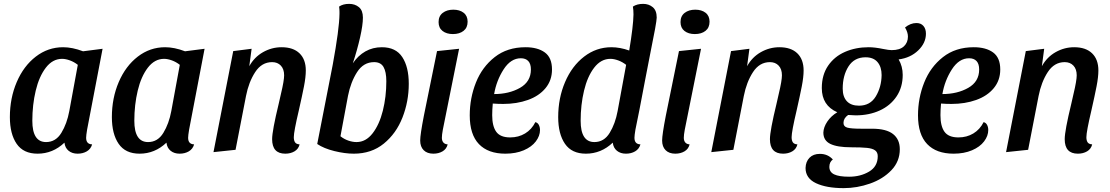

<svg xmlns="http://www.w3.org/2000/svg" viewBox="-20 -774 5737 992"><path d="M31 -169Q31 -267 66.5 -350Q102 -433 165 -481.5Q228 -530 306 -530Q354 -530 409 -509L510 -522L430 -104Q425 -74 425 -62Q425 -29 456 -28Q449 -4 428.5 8Q408 20 381 20Q353 20 334.5 5Q316 -10 313 -37Q253 20 174 20Q101 20 66 -31Q31 -82 31 -169ZM338 -200 382 -439Q363 -454 341 -462Q319 -470 301 -470Q252 -470 217 -424.5Q182 -379 164.5 -305.5Q147 -232 147 -150Q147 -40 218 -40Q268 -40 297 -87.5Q326 -135 338 -200Z M558 -169Q558 -267 593.5 -350Q629 -433 692 -481.5Q755 -530 833 -530Q881 -530 936 -509L1037 -522L957 -104Q952 -74 952 -62Q952 -29 983 -28Q976 -4 955.5 8Q935 20 908 20Q880 20 861.5 5Q843 -10 840 -37Q780 20 701 20Q628 20 593 -31Q558 -82 558 -169ZM865 -200 909 -439Q890 -454 868 -462Q846 -470 828 -470Q779 -470 744 -424.5Q709 -379 691.5 -305.5Q674 -232 674 -150Q674 -40 745 -40Q795 -40 824 -87.5Q853 -135 865 -200Z M1386 -55Q1386 -98 1420 -238Q1422 -249 1431 -286.5Q1440 -324 1444 -348Q1448 -372 1448 -385Q1448 -417 1431 -435Q1414 -453 1386 -453Q1332 -453 1298.5 -401.5Q1265 -350 1251 -278L1197 0L1083 12L1185 -510L1280 -522L1268 -432Q1294 -479 1339 -504.5Q1384 -530 1435 -530Q1495 -530 1527.5 -498.5Q1560 -467 1560 -410Q1560 -376 1550.5 -327.5Q1541 -279 1524 -204Q1498 -94 1498 -65Q1498 -48 1504.5 -38.5Q1511 -29 1528 -28Q1522 -4 1501.5 8Q1481 20 1454 20Q1386 20 1386 -55Z M2092 -341Q2092 -250 2059.5 -167Q2027 -84 1963 -32Q1899 20 1808 20Q1762 20 1707.5 6.5Q1653 -7 1619 -30L1699 -439Q1733 -624 1734 -702V-714Q1734 -726 1732 -740Q1752 -754 1784 -754Q1814 -754 1834.5 -737Q1855 -720 1855 -683Q1855 -645 1840.5 -581Q1826 -517 1803 -447Q1830 -487 1868 -508.5Q1906 -530 1953 -530Q2025 -530 2058.5 -479Q2092 -428 2092 -341ZM1976 -354Q1976 -403 1961.5 -428Q1947 -453 1913 -453Q1858 -453 1825 -401.5Q1792 -350 1778 -279L1739 -70Q1758 -55 1780 -47.5Q1802 -40 1822 -40Q1870 -40 1905 -85Q1940 -130 1958 -202Q1976 -274 1976 -354Z M2246 -660Q2246 -691 2267.5 -707.5Q2289 -724 2322 -724Q2355 -724 2375.5 -708Q2396 -692 2396 -662Q2396 -631 2375 -614.5Q2354 -598 2320 -598Q2287 -598 2266.5 -614Q2246 -630 2246 -660ZM2151 -48Q2151 -78 2170 -176L2238 -510L2352 -522L2268 -104Q2263 -77 2263 -62Q2263 -47 2270.5 -38Q2278 -29 2293 -28Q2287 -4 2266.5 8Q2246 20 2219 20Q2187 20 2169 2Q2151 -16 2151 -48Z M2407 -178Q2407 -267 2439 -347.5Q2471 -428 2536 -479Q2601 -530 2695 -530Q2758 -530 2795 -503Q2832 -476 2832 -415Q2832 -359 2798.5 -318.5Q2765 -278 2707.5 -257.5Q2650 -237 2580 -237Q2552 -237 2526 -239Q2523 -206 2523 -179Q2523 -122 2544 -93Q2565 -64 2616 -64Q2659 -64 2693 -84.5Q2727 -105 2746 -143Q2758 -140 2764 -128.5Q2770 -117 2770 -102Q2770 -72 2748.5 -43.5Q2727 -15 2686 2.5Q2645 20 2591 20Q2502 20 2454.5 -29.5Q2407 -79 2407 -178ZM2723 -415Q2723 -444 2709.5 -458.5Q2696 -473 2671 -473Q2619 -473 2582 -415.5Q2545 -358 2533 -288Q2610 -288 2666.5 -320Q2723 -352 2723 -415Z M3289 -28Q3282 -4 3261.5 8Q3241 20 3214 20Q3186 20 3167.5 5Q3149 -10 3146 -37Q3086 20 3007 20Q2934 20 2899 -31Q2864 -82 2864 -169Q2864 -267 2899.5 -350Q2935 -433 2998 -481.5Q3061 -530 3139 -530Q3183 -530 3231 -513Q3252 -640 3253 -699Q3253 -722 3250 -740Q3271 -754 3303 -754Q3332 -754 3352.5 -737Q3373 -720 3373 -683Q3373 -660 3339 -494L3313 -360Q3279 -179 3263 -104Q3258 -74 3258 -62Q3258 -29 3289 -28ZM3215 -439Q3196 -454 3174 -462Q3152 -470 3134 -470Q3085 -470 3050 -424.5Q3015 -379 2997.5 -305.5Q2980 -232 2980 -150Q2980 -40 3051 -40Q3101 -40 3130 -87.5Q3159 -135 3171 -200Z M3496 -660Q3496 -691 3517.5 -707.5Q3539 -724 3572 -724Q3605 -724 3625.5 -708Q3646 -692 3646 -662Q3646 -631 3625 -614.5Q3604 -598 3570 -598Q3537 -598 3516.5 -614Q3496 -630 3496 -660ZM3401 -48Q3401 -78 3420 -176L3488 -510L3602 -522L3518 -104Q3513 -77 3513 -62Q3513 -47 3520.5 -38Q3528 -29 3543 -28Q3537 -4 3516.5 8Q3496 20 3469 20Q3437 20 3419 2Q3401 -16 3401 -48Z M3958 -55Q3958 -98 3992 -238Q3994 -249 4003 -286.5Q4012 -324 4016 -348Q4020 -372 4020 -385Q4020 -417 4003 -435Q3986 -453 3958 -453Q3904 -453 3870.5 -401.5Q3837 -350 3823 -278L3769 0L3655 12L3757 -510L3852 -522L3840 -432Q3866 -479 3911 -504.5Q3956 -530 4007 -530Q4067 -530 4099.5 -498.5Q4132 -467 4132 -410Q4132 -376 4122.5 -327.5Q4113 -279 4096 -204Q4070 -94 4070 -65Q4070 -48 4076.5 -38.5Q4083 -29 4100 -28Q4094 -4 4073.5 8Q4053 20 4026 20Q3958 20 3958 -55Z M4142 94Q4143 61 4162.5 41Q4182 21 4216 21Q4257 21 4283 50Q4265 63 4265 88Q4265 115 4290 127Q4315 139 4367 139Q4426 139 4470.5 112.5Q4515 86 4515 33Q4515 13 4501.5 3Q4488 -7 4459.5 -10Q4431 -13 4377 -13Q4306 -13 4270 -30.5Q4234 -48 4234 -89Q4235 -117 4254.5 -146Q4274 -175 4306 -194Q4226 -229 4226 -319Q4226 -387 4258.5 -434.5Q4291 -482 4346 -506Q4401 -530 4468 -530Q4500 -530 4543 -521Q4573 -515 4587 -515Q4629 -515 4650 -534.5Q4671 -554 4671 -585Q4671 -607 4656 -632Q4684 -655 4715 -655Q4738 -655 4751 -640Q4764 -625 4764 -600Q4764 -552 4724 -513.5Q4684 -475 4623 -467Q4644 -431 4644 -387Q4644 -323 4612 -275.5Q4580 -228 4525 -203Q4470 -178 4401 -178Q4388 -178 4362 -180Q4338 -163 4338 -139Q4338 -120 4358 -114.5Q4378 -109 4430 -109H4486Q4559 -109 4594 -81.5Q4629 -54 4629 -3Q4629 60 4585.5 105.5Q4542 151 4475 174.5Q4408 198 4339 198Q4250 198 4196 172.5Q4142 147 4142 94ZM4535 -386Q4535 -428 4514 -453Q4493 -478 4452 -478Q4394 -478 4364 -431Q4334 -384 4334 -316Q4334 -274 4355.5 -251Q4377 -228 4418 -228Q4476 -228 4505 -276Q4534 -324 4535 -386Z M4723 -178Q4723 -267 4755 -347.5Q4787 -428 4852 -479Q4917 -530 5011 -530Q5074 -530 5111 -503Q5148 -476 5148 -415Q5148 -359 5114.5 -318.5Q5081 -278 5023.5 -257.5Q4966 -237 4896 -237Q4868 -237 4842 -239Q4839 -206 4839 -179Q4839 -122 4860 -93Q4881 -64 4932 -64Q4975 -64 5009 -84.5Q5043 -105 5062 -143Q5074 -140 5080 -128.5Q5086 -117 5086 -102Q5086 -72 5064.5 -43.5Q5043 -15 5002 2.5Q4961 20 4907 20Q4818 20 4770.5 -29.5Q4723 -79 4723 -178ZM5039 -415Q5039 -444 5025.5 -458.5Q5012 -473 4987 -473Q4935 -473 4898 -415.5Q4861 -358 4849 -288Q4926 -288 4982.5 -320Q5039 -352 5039 -415Z M5481 -55Q5481 -98 5515 -238Q5517 -249 5526 -286.5Q5535 -324 5539 -348Q5543 -372 5543 -385Q5543 -417 5526 -435Q5509 -453 5481 -453Q5427 -453 5393.5 -401.5Q5360 -350 5346 -278L5292 0L5178 12L5280 -510L5375 -522L5363 -432Q5389 -479 5434 -504.5Q5479 -530 5530 -530Q5590 -530 5622.5 -498.5Q5655 -467 5655 -410Q5655 -376 5645.5 -327.5Q5636 -279 5619 -204Q5593 -94 5593 -65Q5593 -48 5599.5 -38.5Q5606 -29 5623 -28Q5617 -4 5596.5 8Q5576 20 5549 20Q5481 20 5481 -55Z"/></svg>

Font: Sansita SW
Style: Italic
Weight: 400
Italic angle: -11°
Designer: Pablo Cosgaya
Foundry: Omnibus-Type
Version: Version 1.000